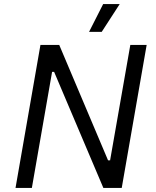

<svg xmlns="http://www.w3.org/2000/svg" viewBox="-20 -920 762 940"><path d="M56 0H136L235 -568H245L486 0H576L698 -700H618L519 -135H509L270 -700H178ZM566 -900H485L416 -764H478Z"/></svg>

Font: Fixel Display
Style: Italic
Weight: 400
Italic angle: -10°
Designer: AlfaBravo + MacPaw
Foundry: Kyrylo Tkachov, Marchela Mozhyna, Serhii Makarenko, Maria Weinstein, Zakhar Kryvoshyya
Version: Version 1.210;Glyphs 3.2 (3217)